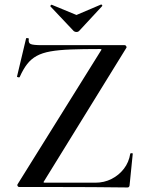

<svg xmlns="http://www.w3.org/2000/svg" viewBox="-20 -824 642 846"><path d="M58 -13 424 -600Q428 -605 427 -606.5Q426 -608 419 -608Q345 -608 292 -606Q239 -604 202.5 -597.5Q166 -591 141.5 -577.5Q117 -564 99.5 -541.5Q82 -519 67 -485Q66 -482 60 -483.5Q54 -485 55 -487L95 -655Q96 -657 102 -656Q108 -655 107 -653Q104 -635 115 -630Q126 -625 164 -625Q224 -625 311 -625Q398 -625 529 -625Q534 -625 536.5 -620Q539 -615 536 -612L175 -27Q171 -22 172 -20.5Q173 -19 179 -19Q251 -19 308 -19Q365 -19 400 -19Q439 -19 471.5 -35.5Q504 -52 526 -80.5Q548 -109 554 -147Q555 -149 560 -149Q565 -149 565 -147L551 -8Q551 -5 549 -1.5Q547 2 542 2Q468 1 385.5 0.5Q303 0 220.5 0Q138 0 64 0Q60 0 57.5 -4.5Q55 -9 58 -13ZM305 -687 202 -796Q201 -798 204 -801Q207 -804 208 -803L317 -758L425 -804Q427 -805 429.5 -802Q432 -799 430 -797L328 -687Q324 -683 317 -683Q310 -683 305 -687Z"/></svg>

Font: Cormorant Light SemiBold
Style: Regular
Weight: 600
Version: Version 4.000